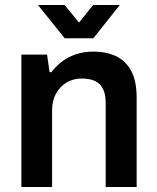

<svg xmlns="http://www.w3.org/2000/svg" viewBox="-20 -743 624 763"><path d="M65 0V-526H167L177 -456H184Q202 -480 226.5 -498.5Q251 -517 282.5 -527.5Q314 -538 352 -538Q402 -538 440.5 -520Q479 -502 501 -462Q523 -422 523 -355V0H400V-333Q400 -361 393.5 -379.5Q387 -398 374.5 -409.5Q362 -421 344 -426Q326 -431 304 -431Q271 -431 244.5 -415Q218 -399 202.5 -371Q187 -343 187 -306V0ZM131 -723H237L322 -619L266 -618L350 -723H456L351 -591H237Z"/></svg>

Font: Archivo SemiBold
Style: Regular
Weight: 600
Designer: Hector Gatti
Foundry: Omnibus-Type
Version: Version 2.001